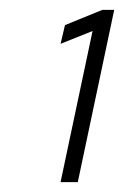

<svg xmlns="http://www.w3.org/2000/svg" viewBox="-20 -720 252 390"><path d="M103 -350 168 -657 103 -631 112 -669 188 -700H212L138 -350Z"/></svg>

Font: Red Hat Display VF
Style: Italic
Weight: 300
Italic angle: -12°
Designer: Pentagram, MCKL
Foundry: Pentagram, MCKL
Version: Version 1.023